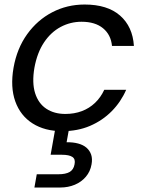

<svg xmlns="http://www.w3.org/2000/svg" viewBox="-20 -577 647 857"><path d="M40.4 -274.5Q55.6 -360.8 101.2 -424.3Q146.9 -487.8 213.3 -522.3Q279.6 -556.8 357.7 -556.8Q459.6 -556.8 515.9 -507.5Q572.2 -458.1 577.7 -372.1H479.9Q475.1 -421.9 439.9 -450.9Q404.6 -479.9 344.1 -479.9Q294.2 -479.9 250.5 -456.6Q206.9 -433.2 176.4 -387.5Q145.9 -341.9 133.6 -274.5Q122.2 -207.4 136.7 -161.3Q151.3 -115.1 186.5 -91.8Q221.8 -68.4 271.7 -68.4Q312.1 -68.4 345.3 -81Q378.6 -93.5 404.1 -117.8Q429.6 -142.1 445.4 -176.2H543.2Q519.6 -122 478.5 -80.5Q437.4 -39 382 -15.2Q326.6 8.5 258.2 8.5Q180.1 8.5 125.6 -26Q71.1 -60.5 48.2 -124.4Q25.4 -188.3 40.4 -274.5ZM289 -7 277.3 58Q306.3 57.5 328.8 63.6Q351.3 69.6 366.1 82.3Q380.8 95.1 387 113.6Q393.1 132.1 388.6 156.7Q383.1 188.5 363.4 211.7Q343.8 235 314.1 247.5Q284.4 260 248.7 260H133.6L144.1 200.8H241.1Q273 200.8 290.7 190.6Q308.4 180.4 312.7 156.7Q317.7 133.2 303.1 123.5Q288.5 113.8 256.6 113.8H206L227.5 -7Z"/></svg>

Font: Poppins Variable
Style: Italic
Weight: 100
Italic angle: -10°
Designer: Jonny Pinhorn
Foundry: Indian Type Foundry
Version: Version 6.000